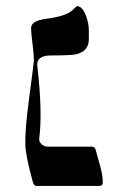

<svg xmlns="http://www.w3.org/2000/svg" viewBox="-20 -613 384 633"><path d="M63.5 -137.2Q62 -184.1 76.2 -290.5Q91.8 -408.2 91.8 -414.1Q91.8 -433.1 87.2 -468.5Q82.5 -503.9 82.5 -520.5Q82.5 -544.4 130.9 -550.8Q199.2 -559.6 219.7 -580.1Q232.4 -592.8 233.9 -592.8Q252 -592.8 264.2 -559.1Q272.9 -534.7 272.9 -513.2V-483.9Q272.9 -444.3 231.4 -434.1Q215.8 -430.2 148.9 -430.2Q99.1 -430.2 103 -396Q120.6 -243.7 109.4 -157.2Q107.9 -146 116.9 -137.7Q126 -129.4 138.7 -129.4H283.2Q292.5 -129.4 294.9 -120.6Q302.2 -92.8 310.1 -65.9Q318.8 -36.1 318.8 -11.2Q318.8 0 307.6 0H99.1Q91.8 0 87.9 -14.2Q64.5 -98.6 63.5 -137.2Z"/></svg>

Font: Accordance
Style: Italic
Weight: 400
Italic angle: -11°
Version: Version 1.2 (build January 31, 2020) Miklal Software Solutio